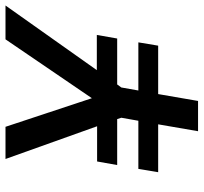

<svg xmlns="http://www.w3.org/2000/svg" viewBox="-41 -699 740 698"><g transform="rotate(-90 329.0 -350.0)"><path d="M423 -368H551L538 -294H371L360 -279L349 -217H524L512 -145H336L311 0H201L226 -145H52L64 -217H239L250 -279L245 -294H78L91 -367H219L100 -700H217L321 -386L535 -700H658Z"/></g></svg>

Font: Sarabun Medium
Style: Italic
Weight: 500
Italic angle: -10°
Designer: Suppakit Chalermlarp | Katatrad Co.,Ltd.
Foundry: Cadson Demak Co.,Ltd.
Version: Version 1.000; ttfautohint (v1.6)